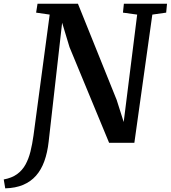

<svg xmlns="http://www.w3.org/2000/svg" viewBox="-107 -763 912 1026"><path d="M-79 243.5 -87 196Q-44 188 -16 167.8Q12 147.5 29 116.8Q46 86 55.8 46.8Q65.5 7.5 72 -39L158.5 -685L86 -695.5L93.5 -743H309.5L516.5 -229L554 -111L626 -685L550 -695.5L555 -743H785.5L781 -695.5L707 -685L611 0H476L264.5 -511L225 -641.5L153 -6Q146.5 52.5 130 98.2Q113.5 144 85.5 175.8Q57.5 207.5 16.8 224.8Q-24 242 -79 243.5Z"/></svg>

Font: Merriweather 20pt SemiBold
Style: Italic
Weight: 600
Italic angle: -7.8°
Version: Version 2.101